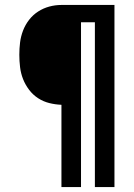

<svg xmlns="http://www.w3.org/2000/svg" viewBox="-20 -755 540 775"><path d="M228 0V-332Q203 -333 179 -339Q155 -345 134 -358.5Q113 -372 97.5 -392.5Q82 -413 73 -436Q64 -459 61 -484Q58 -509 58 -534Q58 -559 61 -583.5Q64 -608 73 -631.5Q82 -655 97.5 -675Q113 -695 134 -708.5Q155 -722 179 -728.5Q203 -735 228 -735H442V0H363V-665H307V0Z"/></svg>

Font: Iosevka Term Medium
Style: Regular
Weight: 500
Monospace: yes
Designer: Belleve Invis
Foundry: Belleve Invis
Version: Version 26.3.1